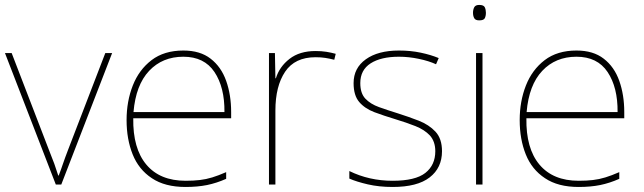

<svg xmlns="http://www.w3.org/2000/svg" viewBox="-20 -741 2588 771"><path d="M430.2 -527.8 226.1 0H204.1L0 -527.8H26.9L176.8 -138.2Q189.9 -106 198 -83.5Q206.1 -61 213.9 -36.1H215.8Q220.7 -48.8 224.9 -60.5Q229 -72.3 232.9 -83.5Q236.8 -94.7 241.7 -108.4Q246.6 -122.1 252.9 -138.2L402.8 -527.8Z M716.3 -538.1Q783.7 -538.1 825.7 -505.4Q868.2 -472.7 888.2 -416.3Q908.2 -359.9 908.2 -291V-266.1H515.1Q513.2 -145 567.6 -80.1Q622.1 -15.1 725.1 -15.1Q757.3 -15.1 782.5 -18.1Q807.6 -21 832.3 -28.6Q856.9 -36.1 888.2 -49.8V-22.9Q850.1 -5.9 811.8 2Q773.4 9.8 725.1 9.8Q642.1 9.8 589.8 -25.4Q537.1 -60.1 512.7 -121.1Q488.3 -182.1 488.3 -258.8Q488.3 -334 513.2 -397.5Q538.1 -460.9 588.6 -499.5Q639.2 -538.1 716.3 -538.1ZM716.3 -513.2Q632.3 -513.2 578.9 -456.5Q525.4 -399.9 516.1 -291H881.3Q882.3 -390.1 841.3 -451.7Q800.3 -513.2 716.3 -513.2Z M1247.1 -536.1Q1271 -536.1 1290.5 -533Q1310.1 -529.8 1328.1 -524.9L1322.3 -501Q1303.2 -505.9 1286.1 -508.5Q1269 -511.2 1247.1 -511.2Q1164.1 -511.2 1125 -453.1Q1085.9 -395 1085.9 -296.9V0H1060.1V-527.8H1084L1085.9 -426.8H1087.9Q1102.1 -473.1 1142.6 -504.6Q1183.1 -536.1 1247.1 -536.1Z M1754.9 -133.8Q1754.9 -66.9 1705.3 -28.6Q1655.8 9.8 1556.6 9.8Q1502 9.8 1456.8 -0.7Q1411.6 -11.2 1382.8 -23.9V-54.2Q1462.4 -15.1 1556.6 -15.1Q1647.9 -15.1 1688 -46.6Q1728 -78.1 1728 -133.8Q1728 -172.4 1706.5 -196.8Q1684.6 -220.2 1648.2 -234.6Q1611.8 -249 1567.9 -262.2Q1521 -276.4 1483.4 -290.5Q1444.8 -305.2 1422.4 -331.5Q1399.9 -357.9 1399.9 -407.2Q1399.9 -467.8 1449 -502.9Q1498 -538.1 1582 -538.1Q1628.9 -538.1 1669.4 -529.5Q1710 -521 1741.7 -507.8L1731 -482.9Q1702.6 -496.1 1662.1 -504.6Q1621.6 -513.2 1582 -513.2Q1509.8 -513.2 1468.3 -486.6Q1426.8 -460 1426.8 -407.2Q1426.8 -366.2 1447.3 -344.7Q1467.8 -323.2 1501.7 -311Q1535.6 -298.8 1576.7 -286.1Q1598.6 -279.3 1619.9 -271.7Q1641.1 -264.2 1661.6 -256.3Q1702.6 -240.2 1728.8 -212.2Q1754.9 -184.1 1754.9 -133.8Z M1904.3 -721.2Q1922.4 -721.2 1926.8 -711.7Q1931.2 -702.1 1931.2 -689.9Q1931.2 -676.8 1926.8 -668Q1922.4 -659.2 1904.3 -659.2Q1889.2 -659.2 1884.3 -668Q1879.4 -676.8 1879.4 -689.9Q1879.4 -702.1 1884.3 -711.7Q1889.2 -721.2 1904.3 -721.2ZM1891.6 0V-527.8H1917.5V0Z M2294.9 -538.1Q2362.3 -538.1 2404.3 -505.4Q2446.8 -472.7 2466.8 -416.3Q2486.8 -359.9 2486.8 -291V-266.1H2093.8Q2091.8 -145 2146.2 -80.1Q2200.7 -15.1 2303.7 -15.1Q2335.9 -15.1 2361.1 -18.1Q2386.2 -21 2410.9 -28.6Q2435.5 -36.1 2466.8 -49.8V-22.9Q2428.7 -5.9 2390.4 2Q2352.1 9.8 2303.7 9.8Q2220.7 9.8 2168.5 -25.4Q2115.7 -60.1 2091.3 -121.1Q2066.9 -182.1 2066.9 -258.8Q2066.9 -334 2091.8 -397.5Q2116.7 -460.9 2167.2 -499.5Q2217.8 -538.1 2294.9 -538.1ZM2294.9 -513.2Q2210.9 -513.2 2157.5 -456.5Q2104 -399.9 2094.7 -291H2460Q2460.9 -390.1 2419.9 -451.7Q2378.9 -513.2 2294.9 -513.2Z"/></svg>

Font: Nokora Thin
Style: Regular
Weight: 100
Designer: Danh Hong
Version: Version 8.000; ttfautohint (v1.8.3)